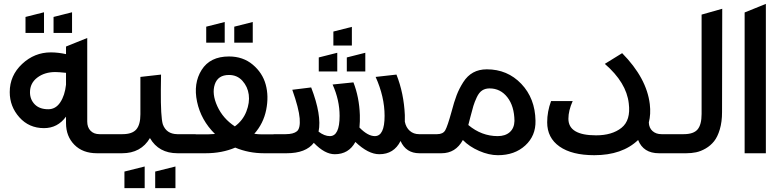

<svg xmlns="http://www.w3.org/2000/svg" viewBox="-20 -787 4018 986"><path d="M319 -548 428 -592V-163Q428 -133 445 -115.5Q462 -98 491 -98H586V0H478Q405 0 362 -43.5Q319 -87 319 -155V-188Q276 -129 206 -129Q129 -129 79.5 -184.5Q30 -240 30 -314Q30 -399 93.5 -458.5Q157 -518 241 -518Q278 -518 319 -509ZM111 -618V-700L206 -724V-618ZM134 -313Q134 -276 158.5 -251Q183 -226 228 -226Q266 -226 289.5 -261.5Q313 -297 319 -352V-413Q281 -417 264 -417Q209 -417 171.5 -388.5Q134 -360 134 -313ZM255 -618V-700L350 -724V-618Z M807 -404Q807 -376 806 -325Q805 -187 816 -149Q834 -99 890 -98H985V0H892Q795 0 750 -78Q704 0 607 0H513V-98H609Q659 -98 680 -122.5Q701 -147 701 -200V-392ZM619 179V94L723 68V179ZM777 179V94L881 68V179Z M1046 -97Q1060 -97 1084 -99Q1012 -170 992 -264.5Q972 -359 1015.5 -428Q1059 -497 1156 -497Q1228 -497 1278 -455Q1328 -413 1344.5 -353Q1361 -293 1347 -223Q1333 -153 1286 -100Q1305 -97 1326 -97H1449V0H1336Q1257 0 1188 -29Q1120 0 1036 0H912V-97ZM1039 -568V-650L1134 -674V-568ZM1156 -402Q1099 -402 1083 -353.5Q1067 -305 1096 -241.5Q1125 -178 1186 -138Q1227 -168 1245 -214Q1263 -260 1257.5 -301Q1252 -342 1225 -372Q1198 -402 1156 -402ZM1183 -568V-650L1278 -674V-568Z M1795 -364Q1825 -287 1828 -196Q1829 -164 1826 -132Q1869 -88 1905 -88Q1955 -88 1955 -192Q1955 -290 1909 -392L2016 -404Q2054 -308 2059 -196V-162Q2065 -132 2084.5 -115Q2104 -98 2132 -98H2212V0H2134Q2065 0 2037 -63Q2003 5 1928 5Q1871 5 1805 -58Q1771 5 1699 5Q1648 5 1592 -53V-54Q1551 0 1452 0H1385V-98H1447Q1487 -98 1505 -113Q1523 -128 1519 -179Q1515 -230 1481 -326L1578 -338Q1633 -195 1616 -111Q1646 -88 1674 -88Q1724 -88 1724 -192Q1724 -273 1688 -353ZM1617 -420V-492L1712 -516V-420ZM1692 -553V-625L1787 -649V-553ZM1761 -420V-492L1856 -516V-420Z M2536 -88Q2575 -88 2598 -108.5Q2621 -129 2622 -166Q2621 -242 2585.5 -287.5Q2550 -333 2494 -333Q2472 -333 2456 -322.5Q2440 -312 2428.5 -287.5Q2417 -263 2411 -243Q2405 -223 2395 -184Q2389 -158 2385 -145Q2453 -88 2536 -88ZM2148 0V-98H2225Q2255 -98 2266.5 -118Q2278 -138 2299 -214Q2312 -264 2325 -298Q2338 -332 2359 -365Q2380 -398 2410 -414.5Q2440 -431 2480 -431Q2586 -431 2657 -356.5Q2728 -282 2730 -167Q2732 -90 2677.5 -40Q2623 10 2537 10Q2491 10 2440.5 -12Q2390 -34 2357 -68Q2320 0 2247 0Z M2921 -268Q2899 -219 2899 -177Q2899 -92 3041 -92Q3123 -92 3171.5 -130.5Q3220 -169 3209 -256Q3197 -363 3086 -459L3175 -514Q3301 -386 3317 -252Q3323 -201 3312 -158Q3313 -130 3331 -114Q3349 -98 3377 -98H3463V0H3364Q3284 0 3257 -68Q3175 10 3032 10Q2917 10 2853.5 -34.5Q2790 -79 2790 -159Q2790 -214 2810 -268Z M3688 -211Q3688 -161 3676.5 -122.5Q3665 -84 3647 -61.5Q3629 -39 3604 -24.5Q3579 -10 3555 -5Q3531 0 3504 0H3395V-98H3491Q3542 -98 3562.5 -122.5Q3583 -147 3583 -202V-712L3689 -742Z M3804 -723 3913 -767V0H3804Z"/></svg>

Font: LT Superior Semi-bold
Style: Regular
Weight: 600
Designer: Daniel Lyons
Foundry: LyonsType
Version: Version 1.0